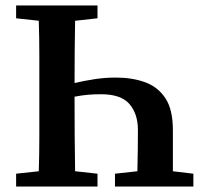

<svg xmlns="http://www.w3.org/2000/svg" viewBox="-20 -683 752 703"><path d="M39 -616V-663H337V-616L255 -607Q254 -552 253.5 -495.5Q253 -439 253 -379Q287 -387 325.5 -393Q364 -399 404 -399Q464 -399 511 -382Q558 -365 585.5 -323.5Q613 -282 613 -207V-56L688 -47V0H401V-47L483 -56Q484 -95 484.5 -135Q485 -175 485 -207Q485 -266 454 -302Q423 -338 350 -338Q325 -338 302 -336Q279 -334 253 -329V-310Q253 -247 253.5 -183.5Q254 -120 255 -56L337 -47V0H39V-47L122 -56Q124 -118 124 -182Q124 -246 124 -310V-353Q124 -416 124 -479.5Q124 -543 122 -607Z"/></svg>

Font: Source Serif Pro SemiBold
Style: Regular
Weight: 600
Designer: Frank Grießhammer
Foundry: Adobe Systems Incorporated
Version: Version 3.001;hotconv 1.0.111;makeotfexe 2.5.65597